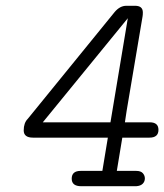

<svg xmlns="http://www.w3.org/2000/svg" viewBox="-20 -644 568 664"><path d="M62 -193Q62 -219 76 -233L377 -603Q395 -624 417 -624H447Q474 -624 474 -601Q474 -592 473 -587L418 -261L412 -221H498Q528 -221 528 -195Q528 -168 497 -168H403L384 -53H451Q467 -53 474 -45Q481 -37 481 -27Q481 -16 473.5 -8.5Q466 -1 451 0H261Q228 0 228 -26Q228 -53 259 -53H334L353 -168H94Q62 -168 62 -193ZM128 -221H362L422 -581Z"/></svg>

Font: CMU Typewriter Text
Style: LightOblique
Weight: 200
Italic angle: -9.46001°
Version: Version 0.7.0